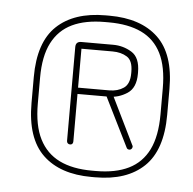

<svg xmlns="http://www.w3.org/2000/svg" viewBox="-40 -705 520 516"><g transform="rotate(5 220.0 -447.0)"><path d="M47 -483Q47 -577 93.5 -621Q140 -665 225 -665H235Q320 -665 366.5 -621Q413 -577 413 -483V-413Q413 -318 366.5 -273.5Q320 -229 235 -229H225Q140 -229 93.5 -273.5Q47 -318 47 -413ZM64 -483V-413Q64 -354 82.5 -317.5Q101 -281 136.5 -263.5Q172 -246 225 -246H235Q288 -246 323.5 -263.5Q359 -281 377 -317.5Q395 -354 395 -413V-483Q395 -541 377 -577Q359 -613 323.5 -630Q288 -647 235 -647H225Q172 -647 136.5 -630Q101 -613 82.5 -577Q64 -541 64 -483ZM168 -320Q168 -316 166 -313.5Q164 -311 160 -311Q156 -311 153.5 -313.5Q151 -316 151 -320V-573Q151 -588 166 -588H252Q279 -588 302 -574Q325 -560 325 -520V-516Q325 -478 302 -463Q279 -448 252 -448H160Q156 -448 153.5 -450Q151 -452 151 -456Q151 -460 153.5 -462.5Q156 -465 160 -465H252Q275 -465 291 -476Q307 -487 307 -516V-520Q307 -550 291 -560Q275 -570 252 -570H168ZM244 -453Q243 -454 243 -456Q243 -460 245.5 -462.5Q248 -465 252 -465Q257 -465 260 -460L327 -323Q328 -322 328 -320Q328 -316 325.5 -313.5Q323 -311 320 -311Q314 -311 312 -316Z"/></g></svg>

Font: Libertine-Super Thin
Style: Regular
Weight: 100
Designer: Bastien Sozeau
Foundry: NBR — Bastien Sozeau
Version: Version 2.003;gftools[0.9.33]